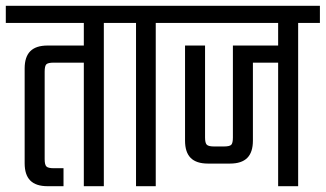

<svg xmlns="http://www.w3.org/2000/svg" viewBox="-40 -642 1123 662"><path d="M318 -604V0H249V-604ZM-20 -622H393V-563H-20ZM283 -485V-426H145Q126 -426 120 -420.5Q114 -415 114 -395V-93Q114 -74 120 -68Q126 -62 145 -62H179V0H124Q84 0 64.5 -19.5Q45 -39 45 -79V-406Q45 -446 64.5 -465.5Q84 -485 124 -485Z M429 -582H497V0H429ZM354 -622H572V-563H354Z M919 -592H988V0H919ZM533 -622H1063V-563H533ZM598 -485H667V-168Q667 -149 673 -143Q679 -137 698 -137H732Q752 -137 757.5 -143Q763 -149 763 -168V-485H957V-426H832V-157Q832 -117 812.5 -97.5Q793 -78 753 -78H677Q637 -78 617.5 -97.5Q598 -117 598 -157Z"/></svg>

Font: Teko Light Light
Style: Regular
Weight: 300
Version: Version 2.000;gftools[0.9.28.dev9+g7d2139d.d20230707]